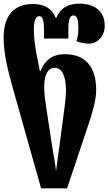

<svg xmlns="http://www.w3.org/2000/svg" viewBox="-20 -796 596 1056"><path d="M206 240H349L467 -113C491 -184 509 -248 509 -301C509 -428 450 -498 336 -498C265 -498 226 -462 203 -406H199L177 -519C173 -542 166 -596 166 -631C166 -684 177 -707 196 -707C214 -707 222 -686 222 -633V-584H356V-633C356 -686 363 -711 384 -711C405 -711 411 -686 411 -640C411 -603 405 -581 400 -569C421 -561 448 -556 470 -556C513 -556 556 -594 556 -654C556 -740 494 -776 416 -776C354 -776 311 -751 290 -698H286C266 -751 221 -774 161 -774C59 -774 0 -712 0 -590C0 -494 27 -396 51 -310ZM288 146C285 105 275 64 269 22L233 -213C227 -252 223 -287 223 -316C223 -385 243 -423 282 -423C319 -423 343 -380 343 -299C343 -274 340 -245 336 -213L305 22C301 52 293 105 288 146Z"/></svg>

Font: Noto Serif Georgian ExtraCondensed Black
Style: Regular
Weight: 900
Width: 2
Designer: Monotype Design Team, Akaki Razmadze
Foundry: Google LLC
Version: Version 2.003